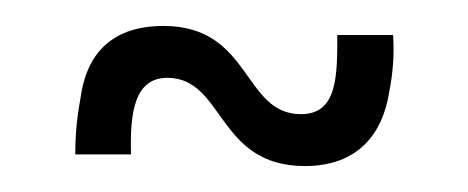

<svg xmlns="http://www.w3.org/2000/svg" viewBox="-20 -321 361 148"><path d="M215 -193C256 -193 275 -218 280 -250C283 -265 284 -280 283 -294H240C240 -262 240 -233 212 -233C167 -233 174 -301 106 -301C63 -301 46 -276 42 -245C39 -229 38 -215 38 -202H81C80 -235 84 -261 109 -261C153 -261 147 -193 215 -193Z"/></svg>

Font: OSH Darker Grotesque Medium
Style: Regular
Weight: 500
Designer: Gabriel Lam
Foundry: TypeRant
Version: Version 1.000;Glyphs 3.1.1 (3148)